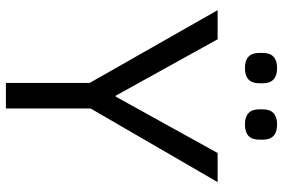

<svg xmlns="http://www.w3.org/2000/svg" viewBox="-170 -764 934 633"><g transform="rotate(90 296.5 -447.0)"><path d="M154 -835V-847Q154 -894 204 -894Q254 -894 254 -847V-835Q254 -788 204 -788Q154 -788 154 -835ZM340 -835V-847Q340 -894 390 -894Q440 -894 440 -847V-835Q440 -788 390 -788Q340 -788 340 -835ZM337 0H253V-276L13 -698H109L295 -362H298L484 -698H580L337 -279Z"/></g></svg>

Font: Aneliza
Style: Regular
Weight: 400
Designer: Mike Abbink, Paul van der Laan, Pieter van Rosmalen
Foundry: Bold Monday
Version: Version 3.0